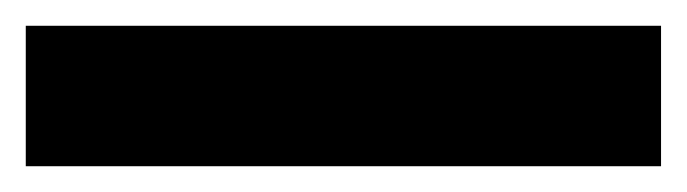

<svg xmlns="http://www.w3.org/2000/svg" viewBox="-22 50 533 149"><path d="M491 179H-2V70H491Z"/></svg>

Font: Noto Sans Syriac Eastern ExtraBold
Style: Regular
Weight: 800
Designer: Patrick Giasson and the Monotype Design Team
Foundry: Monotype Imaging Inc.
Version: Version 3.001